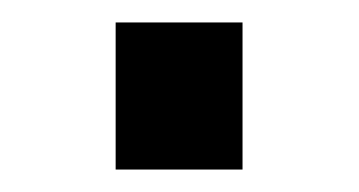

<svg xmlns="http://www.w3.org/2000/svg" viewBox="-20 -427 320 171"><path d="M83 -407H196V-276H83Z"/></svg>

Font: Involve SemiBold
Style: Regular
Weight: 600
Designer: Stefan Peev
Foundry: Context Ltd.
Version: Version 1.001